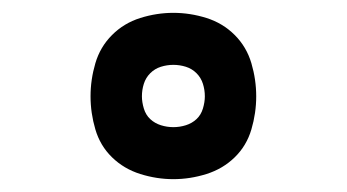

<svg xmlns="http://www.w3.org/2000/svg" viewBox="-20 -814 540 299"><path d="M250 -535Q224 -535 198.5 -543Q173 -551 154.5 -569Q136 -587 128.5 -612.5Q121 -638 121 -664Q121 -690 128.5 -715.5Q136 -741 154.5 -759.5Q173 -778 198.5 -786Q224 -794 250 -794Q276 -794 301.5 -786Q327 -778 345.5 -759.5Q364 -741 371.5 -715.5Q379 -690 379 -664Q379 -638 371.5 -612.5Q364 -587 345.5 -569Q327 -551 301.5 -543Q276 -535 250 -535ZM250 -616Q260 -616 269.5 -619Q279 -622 286 -628.5Q293 -635 296 -645Q299 -655 299 -664Q299 -674 296 -683.5Q293 -693 286 -700Q279 -707 269.5 -710Q260 -713 250 -713Q240 -713 230.5 -710Q221 -707 214 -700Q207 -693 204 -683.5Q201 -674 201 -664Q201 -655 204 -645Q207 -635 214 -628.5Q221 -622 230.5 -619Q240 -616 250 -616Z"/></svg>

Font: iosevka_custom_sans_ss08 XBd
Style: Regular
Weight: 800
Designer: Belleve Invis
Foundry: Belleve Invis
Version: Version 10.3.0; ttfautohint (v1.8.3)